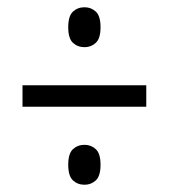

<svg xmlns="http://www.w3.org/2000/svg" viewBox="-20 -622 465 529"><path d="M213 -492Q194 -492 181 -504Q168 -516 168 -547Q168 -578 181 -590Q194 -602 213 -602Q231 -602 244 -590Q257 -578 257 -547Q257 -516 244 -504Q231 -492 213 -492ZM42 -328V-387H383V-328ZM213 -113Q194 -113 181 -125Q168 -137 168 -168Q168 -199 181 -211Q194 -223 213 -223Q231 -223 244 -211Q257 -199 257 -168Q257 -137 244 -125Q231 -113 213 -113Z"/></svg>

Font: Noto Serif Lao ExtraCondensed Medium
Style: Regular
Weight: 500
Width: 2
Designer: Monotype Design Team
Foundry: Monotype Imaging Inc.
Version: Version 2.003; ttfautohint (v1.8.4.7-5d5b)